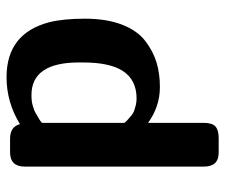

<svg xmlns="http://www.w3.org/2000/svg" viewBox="-72 -438 704 601"><g transform="rotate(-90 280.5 -137.0)"><path d="M60 149V-412Q60 -458 105 -458Q105 -458 147 -458Q185 -458 193 -427Q261 -469 340 -469Q477 -469 512 -335Q523 -291 523 -224Q523 -156 504.5 -108Q486 -60 453.5 -35Q421 -10 386 0.5Q351 11 309 11Q248 11 197 -26V147Q197 175 185.5 185Q174 195 150 195H104Q60 195 60 149ZM197 -100 202 -94Q208 -89 211 -86Q214 -83 221 -77.5Q228 -72 235 -69.5Q242 -67 252 -64.5Q262 -62 273 -62Q332 -62 360 -106Q386 -147 386 -230V-242Q386 -391 284 -391Q274 -391 265.5 -390Q257 -389 249 -386.5Q241 -384 236 -382Q231 -380 223.5 -375.5Q216 -371 214 -370Q212 -369 204 -364L197 -358Z"/></g></svg>

Font: CMU Sans Serif
Style: Bold
Weight: 700
Version: Version 0.7.0